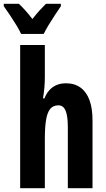

<svg xmlns="http://www.w3.org/2000/svg" viewBox="-54 -999 563 1019"><path d="M184 -591Q184 -562 181.5 -533Q179 -504 174 -477H182Q192 -503 208.5 -521Q225 -539 247 -548Q269 -557 296 -557Q342 -557 373.5 -534Q405 -511 421 -467.5Q437 -424 437 -361V0H306V-324Q306 -384 294 -412Q282 -440 256 -440Q228 -440 212.5 -421Q197 -402 190.5 -363Q184 -324 184 -263V0H53V-760H184ZM269 -966Q256 -947 238.5 -920.5Q221 -894 204.5 -867Q188 -840 178 -819H58Q49 -839 32.5 -866Q16 -893 -2 -920Q-20 -947 -34 -966V-979H46Q62 -964 80.5 -943.5Q99 -923 118 -898Q139 -925 156 -943.5Q173 -962 190 -979H269Z"/></svg>

Font: Noto Sans Display ExtraCondensed
Style: Bold
Weight: 700
Width: 2
Designer: Monotype Design Team
Foundry: Monotype Imaging Inc.
Version: Version 2.003